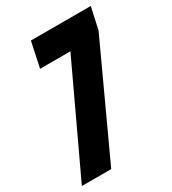

<svg xmlns="http://www.w3.org/2000/svg" viewBox="-189 -780 783 872"><g transform="rotate(-30 203.0 -344.0)"><path d="M-19 0 242 -556H83L111 -688H425L400 -574L135 0Z"/></g></svg>

Font: Saira ExtraCondensed Black
Style: Italic
Weight: 900
Width: 2
Italic angle: -12°
Designer: Hector Gatti with collaboration of the Omnibus-Type team
Foundry: Omnibus-Type
Version: Version 1.101